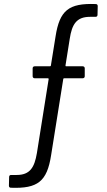

<svg xmlns="http://www.w3.org/2000/svg" viewBox="-20 -723 530 947"><path d="M254 -543 231 -400C231 -397 228 -396 226 -396H151C145 -396 141 -392 141 -386V-347C141 -341 145 -337 151 -337H217C219 -337 220 -335 220 -333L162 32C150 103 128 140 62 140H35C29 140 25 143 25 150L24 193C24 200 28 203 34 203C166 208 212 172 232 43L292 -333C292 -336 295 -337 297 -337H388C394 -337 398 -341 398 -347V-386C398 -392 394 -396 388 -396H306C304 -396 303 -397 303 -400L324 -532C335 -603 357 -640 424 -640H451C457 -640 461 -643 461 -650L462 -693C462 -700 458 -703 452 -703C319 -708 274 -672 254 -543Z"/></svg>

Font: Barlow Semi Condensed
Style: Regular
Weight: 400
Width: 4
Designer: Jeremy Tribby
Foundry: Tribby Type
Version: Version 1.422;hotconv 1.0.109;makeotfexe 2.5.65596